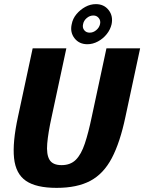

<svg xmlns="http://www.w3.org/2000/svg" viewBox="-20 -901 698 929"><path d="M587 -336Q561 -212 521 -136Q481 -60 417 -26Q353 8 254 8Q155 8 105.5 -26Q56 -60 48 -136Q40 -212 67 -336L138 -667H301L230 -336Q213 -259 208.5 -206.5Q204 -154 219.5 -128Q235 -102 278 -102Q321 -102 347 -128Q373 -154 390.5 -206.5Q408 -259 424 -336L495 -667H658ZM327 -784Q332 -811 350 -832.5Q368 -854 392.5 -867.5Q417 -881 444 -881Q483 -881 505.5 -852.5Q528 -824 520 -784Q514 -758 496.5 -736Q479 -714 454 -700.5Q429 -687 403 -687Q363 -687 340.5 -716Q318 -745 327 -784ZM382 -784Q378 -767 387.5 -755Q397 -743 414 -743Q431 -743 445.5 -755Q460 -767 464 -784Q468 -801 458 -813.5Q448 -826 432 -826Q414 -826 399.5 -813.5Q385 -801 382 -784Z"/></svg>

Font: Epunda Sans ExtraBold
Style: Italic
Weight: 800
Italic angle: -12.0243°
Designer: Simon Atzbach
Foundry: typofactur
Version: Version 2.204; ttfautohint (v1.8.4.7-5d5b)